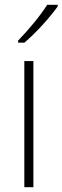

<svg xmlns="http://www.w3.org/2000/svg" viewBox="-20 -785 262 805"><path d="M222 -758V-765H178C149 -719 99 -659 56 -615V-606H82C130 -646 190 -713 222 -758ZM120 0V-529H82V0Z"/></svg>

Font: Noto Sans Gurmukhi UI SemiCondensed ExtraLight
Style: Regular
Weight: 200
Width: 4
Designer: Jelle Bosma - Monotype Design Team
Foundry: Monotype Imaging Inc.
Version: Version 2.004